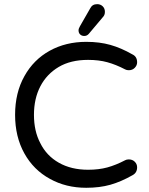

<svg xmlns="http://www.w3.org/2000/svg" viewBox="-20 -894 719 925"><path d="M358.4 -748Q358.4 -755.9 365.2 -767.6L415 -854.5Q424.8 -874 448.2 -874Q463.9 -874 474.6 -863.8Q485.4 -853.5 485.4 -836.9Q485.4 -821.3 475.6 -811.5L408.2 -731.4Q399.4 -720.7 385.7 -720.7Q374 -720.7 366.2 -728Q358.4 -735.4 358.4 -748ZM220.7 -32.2Q141.6 -75.2 97.2 -155.3Q52.7 -235.4 52.7 -340.8Q52.7 -447.3 97.7 -527.3Q141.6 -606.4 219.2 -649.4Q296.9 -692.4 395.5 -692.4Q460 -692.4 511.7 -677.7Q563.5 -663.1 618.2 -631.8Q640.6 -621.1 640.6 -593.8Q640.6 -579.1 629.4 -567.4Q618.2 -555.7 600.6 -555.7Q589.8 -555.7 583 -559.6Q538.1 -583 497.1 -594.2Q456.1 -605.5 404.3 -605.5Q320.3 -605.5 262.7 -571.3Q205.1 -537.1 174.3 -478Q143.6 -418.9 143.6 -340.8Q143.6 -262.7 173.8 -205.1Q204.1 -143.6 263.7 -109.9Q323.2 -76.2 404.3 -76.2Q456.1 -76.2 497.1 -87.4Q538.1 -98.6 583 -122.1Q589.8 -126 600.6 -126Q618.2 -126 629.4 -114.7Q640.6 -103.5 640.6 -87.9Q640.6 -61.5 618.2 -49.8Q563.5 -18.6 511.7 -3.9Q460 10.7 395.5 10.7Q297.9 10.7 220.7 -32.2Z"/></svg>

Font: jf-openhuninn-1.1
Style: Regular
Weight: 400
Designer: [Kosugi Maru]
      Designed by Motoya company      

      [Varela Round]
      Joe Prince(Latin component); Avraham Co
Foundry: justfont CO.,LTD.
Version: 1.1